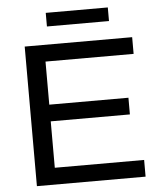

<svg xmlns="http://www.w3.org/2000/svg" viewBox="-57 -891 791 940"><g transform="rotate(-5 338.5 -420.5)"><path d="M86.1 0V-686H614.2V-603.9H181.2V-392.2H570.2V-310.2H181.2V-82.1H620.2V0ZM203.1 -774.5V-841.4H508.1V-774.5Z"/></g></svg>

Font: Archivo SemiBold
Style: Regular
Weight: 600
Designer: Hector Gatti
Foundry: Omnibus-Type
Version: Version 2.001